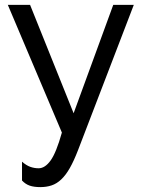

<svg xmlns="http://www.w3.org/2000/svg" viewBox="-20 -542 585 785"><path d="M70 119Q87 134 103.5 140Q120 146 138 146Q164 146 187 114Q210 82 233 0L12 -522H103L281 -79L443 -522H527L299 72Q282 116 265.5 145Q249 174 230.5 191.5Q212 209 191 216Q170 223 145 223Q119 223 101.5 217Q84 211 70 196Z"/></svg>

Font: PTCRaleway Medium
Style: Regular
Weight: 500
Designer: Matt McInerney, Pablo Impallari, Rodrigo Fuenzalida
Foundry: Matt McInerney, Pablo Impallari, Rodrigo Fuenzalida
Version: Version 3.000g; ttfautohint (v1.5) -l 8 -r 28 -G 28 -x 14 -D